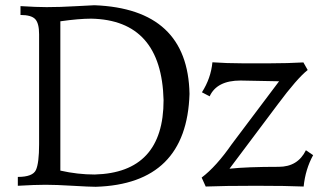

<svg xmlns="http://www.w3.org/2000/svg" viewBox="-20 -717 1277 741"><path d="M345.2 -43.5Q611.3 -50.3 611.3 -330.6Q603.5 -639.6 332 -645Q284.7 -645 212.9 -634.8V-58.6Q279.8 -43.5 345.2 -43.5ZM349.6 3.9Q325.2 3.9 260.5 0Q195.8 -3.9 155.8 -3.9Q115.7 -3.9 48.8 0V-34.2Q106.4 -34.2 118.7 -61Q130.9 -87.9 130.9 -160.2V-585Q130.9 -627 116 -643.1Q101.1 -659.2 59.1 -659.2V-693.4Q122.1 -689.5 160.2 -689.5Q211.4 -689.5 272.7 -693.1Q334 -696.8 344.2 -696.8Q705.1 -683.1 711.4 -354.5Q700.7 -6.8 349.6 3.9ZM1151.9 2.9Q1087.4 0 967.8 0Q843.3 0 773.9 2.9L758.3 -31.7Q814.5 -74.2 874.5 -160.6L1057.1 -403.3L908.2 -406.2Q816.9 -406.2 789.1 -345.2L759.3 -360.8Q793.9 -415 799.8 -476.6Q856 -472.7 912.1 -472.7H1026.4Q1088.9 -472.7 1150.9 -476.1L1167.5 -446.8Q1127 -415 1052.2 -314.5L865.7 -65.9Q933.6 -73.2 1055.7 -73.2Q1129.4 -73.2 1160.6 -137.2L1188.5 -118.2Q1158.7 -64 1151.9 2.9Z"/></svg>

Font: Almanac
Style: Regular
Weight: 400
Designer: Eden's Almanac
Version: Version 3.501;March 28, 2021;FontCreator 13.0.0.2683 64-bit